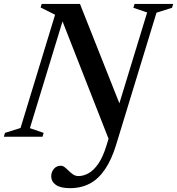

<svg xmlns="http://www.w3.org/2000/svg" viewBox="-44 -695 901 976"><path d="M572.5 -145.5 519 39 262 -616.5 284 -619.5 108 -43.5 178 -19.5 172 0H-24.5L-18.5 -19.5L60.5 -44.5L236 -620L162.5 -657L168 -675H362.5ZM546.5 40.5Q523.5 116 490.2 165.2Q457 214.5 412.8 238Q368.5 261.5 312 261.5Q263.5 261.5 240 244.8Q216.5 228 216.5 200.5Q216.5 179.5 229.8 163.5Q243 147.5 265.5 147.5Q275.5 147.5 285.5 155.5Q295.5 163.5 305.8 173.8Q316 184 328 192Q340 200 354.5 200Q380.5 200 406.5 185.5Q432.5 171 456 137Q479.5 103 497.5 44L704 -631.5L634 -655.5L640 -675H836.5L830.5 -655.5L751.5 -630.5Z"/></svg>

Font: Newsreader 24pt SemiBold
Style: Italic
Weight: 600
Italic angle: -17°
Designer: Hugues Gentile
Foundry: Production Type
Version: Version 1.003